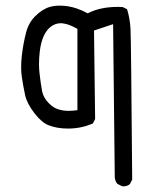

<svg xmlns="http://www.w3.org/2000/svg" viewBox="-20 -536 540 678"><path d="M415 122.1Q429.2 122.1 438.5 114.3L446.8 98.1Q442.9 -395.5 440.9 -433.1Q439 -470.7 428.7 -503.4L413.1 -511.2Q404.8 -511.7 397 -511.7Q335.9 -511.7 293.5 -490.7L290 -488.8Q269 -500 251.5 -505.9Q221.7 -516.1 191.4 -516.1Q172.4 -516.1 156.2 -511.7Q129.4 -503.9 104 -478.5Q80.6 -455.1 71.8 -419.9Q62 -382.3 57.1 -339.4Q52.2 -296.9 57.1 -263.9Q62 -231 68.8 -199.7Q75.2 -170.4 101.6 -136.2Q127.4 -103 151.4 -93.8Q181.6 -82 219.7 -82Q267.1 -82 308.1 -100.1L315.9 -115.7L312 -428.2L379.4 -450.7L385.3 91.3Q386.7 104 394.5 113.3L411.1 121.6Q413.1 122.1 415 122.1ZM253.4 -147Q234.9 -144.5 222.2 -144.5Q209.5 -144.5 196.8 -147Q175.3 -151.4 161.1 -163.6Q133.8 -186.5 128.4 -215.3Q123.5 -242.2 119.6 -277.3Q117.7 -293.5 117.7 -310.5Q117.7 -332 120.6 -355.5Q127.4 -410.2 152.3 -435.5Q166.5 -449.7 184.6 -453.1Q189.5 -454.1 194.3 -454.1Q199.2 -454.1 206.5 -452.6Q224.1 -450.2 249.5 -436L253.4 -434.1Z"/></svg>

Font: Bakudai
Style: ExtraLight
Weight: 200
Version: Version 1.48